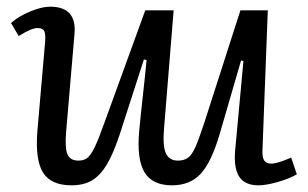

<svg xmlns="http://www.w3.org/2000/svg" viewBox="-20 -541 922 575"><path d="M13 -472Q35 -492 70 -506.5Q105 -521 130 -521Q211 -521 203 -438L178 -146Q174 -98 182 -79Q190 -60 215 -60Q231 -60 241.5 -68Q252 -76 264 -101Q276 -126 294 -177L415 -510H500L471 -153Q467 -103 477 -81.5Q487 -60 513 -60Q531 -60 543 -68.5Q555 -77 566 -102.5Q577 -128 593 -177L700 -510H782L766 -91Q765 -69 771.5 -60Q778 -51 793 -51Q810 -51 852 -69L869 -19Q847 -6 812 4Q777 14 754 14Q714 14 697 -11Q680 -36 684 -88L709 -358L702 -360L638 -140Q613 -55 581 -20.5Q549 14 495 14Q436 14 412.5 -25.5Q389 -65 397 -150Q402 -203 408 -256Q414 -309 419 -361L411 -363L339 -140Q320 -82 300 -48.5Q280 -15 255 -0.5Q230 14 194 14Q133 14 109 -24Q85 -62 92 -149L115 -414Q117 -439 112.5 -448Q108 -457 92 -457Q74 -457 36 -433Z"/></svg>

Font: Literata 12pt
Style: Italic
Weight: 400
Italic angle: -2°
Designer: Latin by Veronika Burian and Jose Scaglione. Greek by Irene Vlachou. Cyrillic by Vera Evstafieva
Foundry: TypeTogether
Version: Version 3.002